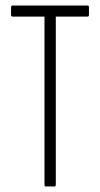

<svg xmlns="http://www.w3.org/2000/svg" viewBox="-20 -675 362 695"><path d="M146 0Q141 0 141 -6V-615H26Q20 -615 20 -621V-649Q20 -655 26 -655H297Q302 -655 302 -649V-621Q302 -615 297 -615H182V-6Q182 0 176 0Z"/></svg>

Font: Sofia Sans Extra Condensed Light
Style: Regular
Weight: 300
Designer: Botio Nikoltchev, Ani Petrova
Foundry: lettersoup
Version: Version 4.101